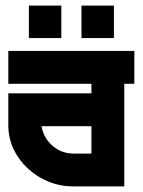

<svg xmlns="http://www.w3.org/2000/svg" viewBox="-20 -668 511 688"><path d="M83.5 -531.7V-647.9H199.7V-531.7ZM272 -531.7V-647.9H388.2V-531.7ZM461.4 -367.7H425.3V0H243.7Q196.3 0 155.3 -16.6Q114.3 -32.7 80.6 -63.5Q49.3 -91.8 28.8 -132.8Q9.8 -173.8 9.8 -218.8V-333.5H307.6V-367.7H9.8V-485.4H461.4ZM243.7 -117.7H307.6V-215.8H128.9Q131.3 -200.7 136.7 -188.5Q145 -168.5 161.6 -151.9Q176.8 -136.2 198.2 -126.5Q220.2 -117.7 243.7 -117.7Z"/></svg>

Font: Sangha Kali
Style: Regular
Weight: 400
Designer: Seslavinskaya Anna
Foundry: Popkern
Version: Version 2.000;PS 002.000;hotconv 1.0.88;makeotf.lib2.5.64775